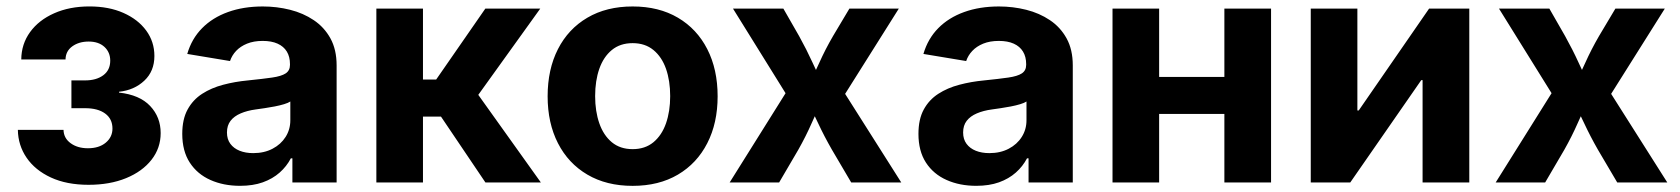

<svg xmlns="http://www.w3.org/2000/svg" viewBox="-20 -573 5277 603"><path d="M258 7.4Q189.3 7.4 139.7 -15.6Q90.2 -38.6 63.5 -77.7Q36.8 -116.8 36.1 -165.1H179.5Q180.1 -139.1 201.8 -123.3Q223.5 -107.4 256.1 -107.4Q291.2 -107.4 312.2 -125Q333.2 -142.6 333.2 -169.2Q333.2 -199.5 310.4 -216.3Q287.6 -233.2 247.3 -233.2H204.3V-320.5H247.3Q282.6 -320.5 304.4 -336.7Q326.2 -352.9 326.2 -382.5Q326.2 -408.8 308 -425.7Q289.7 -442.5 258.6 -442.5Q227.8 -442.5 207 -427.4Q186.2 -412.3 185.8 -386.3H46.8Q47.2 -434.7 74.5 -472.3Q101.8 -509.9 150.1 -531.3Q198.3 -552.8 260.8 -552.8Q321.9 -552.8 367.7 -532.4Q413.5 -512.1 439.2 -477Q464.9 -441.9 464.9 -397.2Q464.9 -349.4 433.3 -319.7Q401.7 -289.9 353.8 -284.8V-282.2Q418.7 -275.1 451.6 -240.1Q484.6 -205.1 484.6 -155.1Q484.6 -107.9 455.8 -71.2Q427 -34.4 376 -13.5Q325 7.4 258 7.4Z M734 10.6Q682 10.6 640.8 -7.8Q599.6 -26.1 576 -62.4Q552.4 -98.7 552.4 -152.6Q552.4 -198.5 569.2 -229.1Q585.9 -259.7 614.9 -278.4Q643.9 -297.1 680.9 -306.8Q717.8 -316.6 758.3 -320.4Q805.5 -325.2 834.5 -329.4Q863.6 -333.6 877.2 -342.5Q890.7 -351.5 890.7 -369.2V-371.6Q890.7 -394.9 880.8 -411.1Q870.9 -427.3 851.8 -435.9Q832.8 -444.5 805 -444.5Q777 -444.5 756 -436Q735 -427.4 721.6 -413.2Q708.3 -399 702.4 -381.3L568.1 -403.6Q581.9 -451.3 614.7 -484.5Q647.4 -517.7 696.1 -535.2Q744.7 -552.7 805.4 -552.7Q849.4 -552.7 890.9 -542.3Q932.4 -531.9 965.4 -509.7Q998.4 -487.6 1017.8 -452.4Q1037.2 -417.2 1037.2 -367.5V0H898.3V-75.8H893.5Q880.2 -50.4 858.3 -31Q836.3 -11.5 805.4 -0.4Q774.6 10.6 734 10.6ZM775.2 -92.1Q809.8 -92.1 836 -105.9Q862.2 -119.6 877 -143Q891.8 -166.4 891.8 -195.2V-254.2Q885.1 -249.7 872.1 -245.8Q859 -241.8 842.9 -238.7Q826.8 -235.6 811.2 -233.3Q795.5 -231 783.3 -229.3Q756.4 -225.7 735.9 -216.9Q715.4 -208.2 704.1 -193.6Q692.8 -179 692.8 -156.9Q692.8 -135.7 703.5 -121.3Q714.2 -106.9 732.7 -99.5Q751.2 -92.1 775.2 -92.1Z M1162 0V-545.9H1308.4V-323.3H1349.9L1504.2 -545.9H1676.7L1482.1 -275.1L1678.6 0H1504.5L1364.9 -206.9H1308.4V0Z M1966.9 10.7Q1884.7 10.7 1824.7 -24.6Q1764.7 -59.9 1732.3 -123.3Q1699.9 -186.6 1699.9 -270.6Q1699.9 -355.2 1732.3 -418.7Q1764.7 -482.2 1824.7 -517.4Q1884.7 -552.7 1966.9 -552.7Q2049.2 -552.7 2109.1 -517.4Q2168.9 -482.2 2201.3 -418.7Q2233.8 -355.2 2233.8 -270.6Q2233.8 -186.6 2201.3 -123.3Q2168.9 -59.9 2109.1 -24.6Q2049.2 10.7 1966.9 10.7ZM1966.9 -104.6Q2005.9 -104.6 2032.2 -126.3Q2058.5 -148.1 2071.7 -185.8Q2084.8 -223.5 2084.8 -271.1Q2084.8 -319.2 2071.7 -356.8Q2058.5 -394.3 2032.2 -415.9Q2005.9 -437.5 1966.9 -437.5Q1927.7 -437.5 1901.5 -415.9Q1875.3 -394.3 1862.2 -356.9Q1849.1 -319.5 1849.1 -271.1Q1849.1 -223.5 1862.2 -185.8Q1875.3 -148.1 1901.5 -126.3Q1927.7 -104.6 1966.9 -104.6Z M2271.6 0 2482.8 -337.2 2482.5 -223.4 2282.1 -545.9H2440.3L2489.7 -459.7Q2513.1 -417.6 2532 -376.2Q2550.9 -334.8 2570.1 -296H2514.5Q2534.7 -334.5 2553.2 -376.1Q2571.7 -417.6 2596.2 -459.7L2647.6 -545.9H2802.8L2598.7 -221.8V-334.2L2810.5 0H2653.3L2592.8 -102.8Q2568.7 -144.7 2549.4 -186.1Q2530.1 -227.5 2510.3 -265.6H2566.2Q2547.2 -227.5 2529.1 -186.1Q2510.9 -144.7 2487.2 -102.8L2427 0Z M3046 10.6Q2994 10.6 2952.8 -7.8Q2911.6 -26.1 2888 -62.4Q2864.5 -98.7 2864.5 -152.6Q2864.5 -198.5 2881.2 -229.1Q2897.9 -259.7 2926.9 -278.4Q2955.9 -297.1 2992.9 -306.8Q3029.8 -316.6 3070.3 -320.4Q3117.5 -325.2 3146.6 -329.4Q3175.6 -333.6 3189.2 -342.5Q3202.8 -351.5 3202.8 -369.2V-371.6Q3202.8 -394.9 3192.8 -411.1Q3182.9 -427.3 3163.8 -435.9Q3144.8 -444.5 3117 -444.5Q3089 -444.5 3068 -436Q3047 -427.4 3033.7 -413.2Q3020.3 -399 3014.4 -381.3L2880.1 -403.6Q2894 -451.3 2926.7 -484.5Q2959.4 -517.7 3008.1 -535.2Q3056.7 -552.7 3117.4 -552.7Q3161.4 -552.7 3202.9 -542.3Q3244.4 -531.9 3277.4 -509.7Q3310.4 -487.6 3329.8 -452.4Q3349.2 -417.2 3349.2 -367.5V0H3210.3V-75.8H3205.5Q3192.2 -50.4 3170.3 -31Q3148.3 -11.5 3117.5 -0.4Q3086.6 10.6 3046 10.6ZM3087.2 -92.1Q3121.8 -92.1 3148 -105.9Q3174.2 -119.6 3189 -143Q3203.8 -166.4 3203.8 -195.2V-254.2Q3197.1 -249.7 3184.1 -245.8Q3171 -241.8 3154.9 -238.7Q3138.9 -235.6 3123.2 -233.3Q3107.5 -231 3095.4 -229.3Q3068.4 -225.7 3047.9 -216.9Q3027.4 -208.2 3016.1 -193.6Q3004.8 -179 3004.8 -156.9Q3004.8 -135.7 3015.5 -121.3Q3026.2 -106.9 3044.7 -99.5Q3063.2 -92.1 3087.2 -92.1Z M3866.1 -331.4V-215.1H3579.4V-331.4ZM3620.4 -545.9V0H3474V-545.9ZM3971.9 -545.9V0H3825.3V-545.9Z M4594.5 0H4447.8V-321.3H4443.6L4220.7 0H4096.6V-545.9H4243V-226H4247.2L4468.2 -545.9H4594.5Z M4677.4 0 4888.5 -337.2 4888.3 -223.4 4687.8 -545.9H4846L4895.4 -459.7Q4918.9 -417.6 4937.8 -376.2Q4956.7 -334.8 4975.9 -296H4920.2Q4940.4 -334.5 4958.9 -376.1Q4977.5 -417.6 5001.9 -459.7L5053.3 -545.9H5208.5L5004.5 -221.8V-334.2L5216.3 0H5059.1L4998.5 -102.8Q4974.5 -144.7 4955.2 -186.1Q4935.8 -227.5 4916.1 -265.6H4972Q4953 -227.5 4934.9 -186.1Q4916.7 -144.7 4893 -102.8L4832.8 0Z"/></svg>

Font: Inter Variable LoSnoCo
Style: Regular
Weight: 400
Designer: Rasmus Andersson
Foundry: rsms
Version: Version 4.000;git-a52131595; featfreeze: case,dlig,ss01,ss02